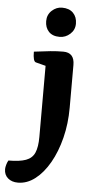

<svg xmlns="http://www.w3.org/2000/svg" viewBox="-127 -733 528 1041"><g transform="rotate(5 137.0 -213.0)"><path d="M11 270Q-22 270 -43 252Q-64 234 -64 203Q-64 193 -60 179Q-56 165 -50 155Q11 155 45 142.5Q79 130 92.5 99Q106 68 106 13V-374L52 -388Q36 -392 36 -445Q89 -452 125 -455.5Q161 -459 195 -459Q256 -459 256 -392V-159Q256 -72 236.5 5.5Q217 83 183 142.5Q149 202 105 236Q61 270 11 270ZM168 -537Q129 -537 108.5 -559Q88 -581 88 -616Q88 -651 112.5 -673.5Q137 -696 168 -696Q207 -696 228.5 -674Q250 -652 250 -616Q250 -582 225 -559.5Q200 -537 168 -537Z"/></g></svg>

Font: Petrona ExtraBold
Style: Regular
Weight: 800
Designer: Ringo R. Seeber
Foundry: Ringo R. Seeber
Version: Version 2.001; ttfautohint (v1.8.3)